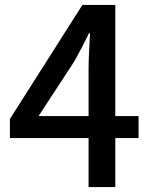

<svg xmlns="http://www.w3.org/2000/svg" viewBox="-20 -756 610 776"><path d="M20 -198H338V0H446V-198H540V-287H446V-736H313L20 -275ZM281 -509C302 -547 322 -585 340 -622H344C342 -582 338 -520 338 -480V-287H136Z"/></svg>

Font: Kinto Sans Med
Style: Regular
Weight: 500
Designer: Authors: Ryoko NISHIZUKA  (kana & ideographs); Paul D. Hunt (Latin, Greek & Cyrillic); Wenlong ZHANG  (bopomofo); Sandol
Foundry: Adobe Systems Incorporated, ookami Inc.
Version: Version 0.001